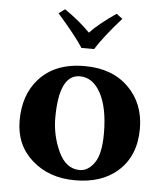

<svg xmlns="http://www.w3.org/2000/svg" viewBox="-50 -705 651 760"><g transform="rotate(5 275.5 -325.5)"><path d="M306.2 -514.2H255.9Q228 -558.1 153.8 -643.1L178.2 -661.1Q240.2 -618.2 279.8 -577.1Q314.9 -614.3 382.8 -661.1L407.2 -643.1Q339.4 -567.4 306.2 -514.2ZM259.8 -401.9Q176.8 -401.9 176.8 -229Q176.8 -160.2 206.3 -96.2Q235.8 -32.2 291 -32.2Q324.2 -32.2 349.1 -67.6Q374 -103 374 -184.1Q374 -286.1 342.8 -344Q311.5 -401.9 259.8 -401.9ZM37.1 -207Q37.1 -307.1 91.8 -370.1Q156.2 -444.3 275.9 -443.8Q384.8 -443.8 449.5 -379.9Q514.2 -315.9 514.2 -215.8Q514.2 -107.9 445.8 -46.9Q381.8 10.3 274.9 9.8Q172.9 9.8 105 -50Q37.1 -109.9 37.1 -207Z"/></g></svg>

Font: Linux Libertine
Style: Bold
Weight: 700
Designer: Philipp H. Poll
Foundry: Philipp H. Poll
Version: Version 5.0.3